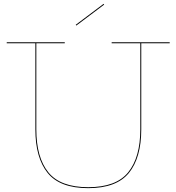

<svg xmlns="http://www.w3.org/2000/svg" viewBox="-20 -972 918 999"><path d="M863 -752V-747H715V-299Q715 -151 650.5 -72Q586 7 439 7Q292 7 228 -72Q164 -151 164 -299V-747H15V-752H317V-747H169V-299Q169 -153 231.5 -75.5Q294 2 439 2Q584 2 647 -75.5Q710 -153 710 -299V-747H561V-752ZM522 -948 377 -839 374 -843 519 -952Z"/></svg>

Font: Hepta Slab Hairline
Style: Regular
Weight: 400
Designer: Michael LaGattuta
Foundry: Michael LaGattuta
Version: Version 1.100; ttfautohint (v1.8) -l 8 -r 50 -G 200 -x 14 -D